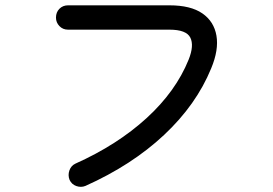

<svg xmlns="http://www.w3.org/2000/svg" viewBox="-20 -700 1040 732"><path d="M305.7 8.8Q289.1 15.6 271 9.3Q252.9 2.9 245.1 -14.6Q238.3 -32.2 244.6 -50.3Q251 -68.4 267.6 -76.2Q426.8 -147.5 538.6 -249.5Q650.4 -351.6 699.2 -472.7Q720.7 -526.4 705.6 -556.6Q690.4 -586.9 626 -586.9H239.3Q219.7 -586.9 206.5 -600.6Q193.4 -614.3 193.4 -632.8Q193.4 -653.3 206.5 -666.5Q219.7 -679.7 239.3 -679.7H626Q707 -679.7 751.5 -648.9Q795.9 -618.2 805.2 -564Q814.5 -509.8 785.2 -439.5Q728.5 -300.8 605.5 -185.5Q482.4 -70.3 305.7 8.8Z"/></svg>

Font: KTXP_ComRound
Style: Medium
Weight: 500
Version: Version 1.01;May 16, 2022;FontCreator 13.0.0.2683 64-bit